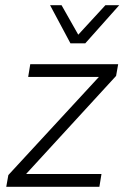

<svg xmlns="http://www.w3.org/2000/svg" viewBox="-20 -716 490 736"><path d="M4 0 12 -45 359 -421H88L96 -470H433L425 -425L80 -49H369L361 0ZM250 -550 172 -696H216L280 -583L384 -696H437L307 -550Z"/></svg>

Font: Celebes Light
Style: Italic
Weight: 300
Italic angle: -10°
Designer: Anugrah Pasau
Foundry: Lafontype
Version: Version 1.000; ttfautohint (v1.8.4)